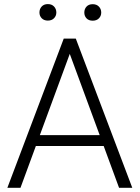

<svg xmlns="http://www.w3.org/2000/svg" viewBox="-20 -895 665 915"><path d="M547.4 0 474.1 -199.2H150.9L77.6 0H15.1L283.7 -710.9H341.3L610.4 0ZM169.9 -251H455.1L312.5 -638.2ZM168 -835.4Q168 -852.5 178.7 -864Q189.5 -875.5 208 -875.5Q226.6 -875.5 237.5 -864Q248.5 -852.5 248.5 -835.4Q248.5 -819.3 237.5 -808.1Q226.6 -796.9 208 -796.9Q189.5 -796.9 178.7 -808.1Q168 -819.3 168 -835.4ZM381.8 -835Q381.8 -852.1 392.3 -863.5Q402.8 -875 421.9 -875Q440.4 -875 451.4 -863.5Q462.4 -852.1 462.4 -835Q462.4 -818.8 451.4 -807.6Q440.4 -796.4 421.9 -796.4Q402.8 -796.4 392.3 -807.6Q381.8 -818.8 381.8 -835Z"/></svg>

Font: Vazirmatn UI ExtraLight
Style: Regular
Weight: 200
Designer: Saber Rastikerdar
Foundry: Saber Rastikerdar
Version: Version 33.003